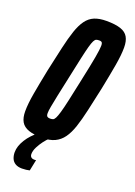

<svg xmlns="http://www.w3.org/2000/svg" viewBox="-167 -761 723 1025"><g transform="rotate(20 194.5 -248.5)"><path d="M143 8Q94 8 64.5 -2.5Q35 -13 22 -35.5Q9 -58 9 -95Q9 -137 19.5 -197Q30 -257 47 -341Q64 -419 77.5 -478.5Q91 -538 105 -579.5Q119 -621 138 -647Q157 -673 184.5 -684.5Q212 -696 253 -696Q303 -696 333 -686Q363 -676 376 -653.5Q389 -631 389 -594Q389 -552 378.5 -491.5Q368 -431 351 -347Q335 -273 322 -215Q309 -157 295 -115Q281 -73 261.5 -46Q242 -19 213.5 -5.5Q185 8 143 8ZM148 -103Q157 -103 163.5 -105.5Q170 -108 176 -119.5Q182 -131 189.5 -156.5Q197 -182 207 -227.5Q217 -273 232 -344Q254 -446 262.5 -494.5Q271 -543 271 -561Q271 -573 268.5 -577.5Q266 -582 262 -583.5Q258 -585 251 -585Q241 -585 234.5 -582.5Q228 -580 222 -568.5Q216 -557 209 -531.5Q202 -506 192 -460.5Q182 -415 167 -344Q152 -276 143 -232Q134 -188 129.5 -163.5Q125 -139 125 -126Q125 -115 128 -110.5Q131 -106 136 -104.5Q141 -103 148 -103ZM97 199Q74 199 59 190Q44 181 37.5 165Q31 149 31 130Q31 96 54.5 58Q78 20 119 -11L180 0Q168 10 154 28.5Q140 47 129 68.5Q118 90 118 110Q118 119 124 125.5Q130 132 144 132Q146 132 147.5 132Q149 132 153 131L140 194Q133 196 121 197.5Q109 199 97 199Z"/></g></svg>

Font: Saira UltraCondensed ExtraBold
Style: Italic
Weight: 800
Width: 1
Italic angle: -12°
Designer: Hector Gatti with collaboration of the Omnibus-Type team
Foundry: Omnibus-Type
Version: Version 1.101